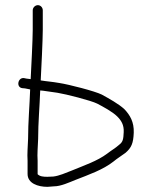

<svg xmlns="http://www.w3.org/2000/svg" viewBox="-20 -707 589 745"><path d="M126 -31V-83C124 -111.1 126.9 -136 128 -168C128 -231.3 133.9 -293.9 136 -356C140 -355.3 143.7 -355 147 -355C163 -353 181.7 -350.3 203 -347C235.5 -341.9 333.2 -316.9 357 -305C380.4 -292.7 416.4 -273.6 435 -255C450 -240 461.6 -222.5 460 -194C458.7 -167.2 457.5 -156.6 442 -145C426.5 -131.1 413.4 -124.6 396 -111C357.2 -81.9 307 -65.4 258 -45C236.4 -36.5 209.1 -24.5 187 -22C180.3 -22 172.7 -21.7 164 -21C148.1 -21 134.9 -22.1 126 -31ZM89 -169C87.9 -136.2 85.1 -111.7 87 -83V-32C87 4.4 127 18 164 18C174 17.3 182.7 16.7 190 16C215.8 16 248.8 0.7 273 -9C324.9 -29.3 379.7 -48.3 420 -80C436.1 -93.4 450.6 -101.7 467 -114C489.9 -133.6 497.4 -151.1 499 -192C500.5 -233.7 484.4 -260.4 463 -283C441 -303.7 402.6 -324.8 375 -340C348.6 -353.2 247.2 -379.4 210 -385C181.2 -390.1 161.2 -391.1 138 -395C140.2 -435.9 146 -554 146 -591V-667C146 -677.6 137.6 -687 127 -687C116.4 -687 107 -677.6 107 -667V-591C107 -555.1 101.2 -441.5 99 -400C92.3 -400.7 87 -401.3 83 -402L73 -404C49.2 -407 41.8 -368.5 66 -365L77 -364C82.3 -362.7 89 -361.3 97 -360C94.9 -298.1 89 -232.4 89 -169Z"/></svg>

Font: Just Breathe
Style: Regular
Weight: 400
Foundry: Cannot Into Space Fonts
Version: Version 0.72